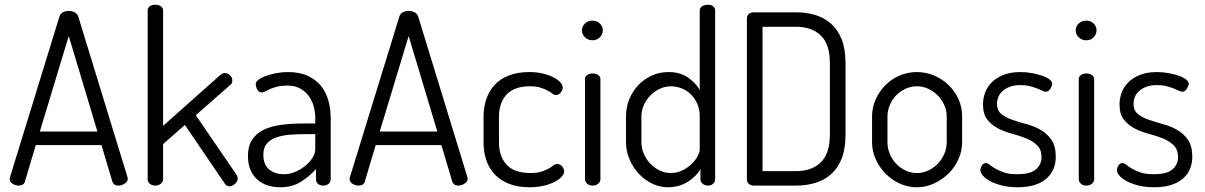

<svg xmlns="http://www.w3.org/2000/svg" viewBox="-20 -783 5084 810"><path d="M59 0Q46 0 33.5 -7.5Q21 -15 21 -28Q21 -33 22 -35L231 -714Q235 -726 246 -731.5Q257 -737 270 -737Q284 -737 295 -731Q306 -725 310 -714L518 -35Q518 -33 518.5 -32Q519 -31 519 -29Q519 -17 506 -8.5Q493 0 479 0Q460 0 454 -17L408 -171H131L85 -17Q83 -8 75.5 -4Q68 0 59 0ZM391 -228 270 -631 148 -228Z M806 -297 979 -44Q983 -36 983 -30Q983 -19 972 -8Q961 3 948 3Q935 3 928 -9L760 -256L668 -175V-26Q668 -16 658.5 -8Q649 0 635 0Q621 0 612 -8Q603 -16 603 -26V-739Q603 -750 612 -756.5Q621 -763 635 -763Q649 -763 658.5 -756.5Q668 -750 668 -739V-252L912 -469Q916 -471 919.5 -473Q923 -475 927 -475Q939 -475 949.5 -466Q960 -457 960 -444Q960 -439 959 -434.5Q958 -430 953 -426Z M1194 -479Q1244 -479 1278.5 -463Q1313 -447 1334.5 -420Q1356 -393 1365.5 -358Q1375 -323 1375 -286V-26Q1375 -15 1366 -7.5Q1357 0 1343 0Q1330 0 1321.5 -7.5Q1313 -15 1313 -26V-70Q1287 -40 1250 -16.5Q1213 7 1162 7Q1133 7 1108.5 -1Q1084 -9 1065.5 -25.5Q1047 -42 1036.5 -66.5Q1026 -91 1026 -125Q1026 -166 1043 -192.5Q1060 -219 1090.5 -234.5Q1121 -250 1164 -256Q1207 -262 1259 -262H1310V-286Q1310 -310 1303.5 -334Q1297 -358 1283 -377.5Q1269 -397 1246.5 -409.5Q1224 -422 1192 -422Q1167 -422 1149.5 -417.5Q1132 -413 1119.5 -407.5Q1107 -402 1099 -397.5Q1091 -393 1085 -393Q1072 -393 1065.5 -405Q1059 -417 1059 -428Q1059 -438 1071 -447Q1083 -456 1102.5 -463Q1122 -470 1146 -474.5Q1170 -479 1194 -479ZM1310 -217H1268Q1233 -217 1201.5 -214.5Q1170 -212 1145 -203Q1120 -194 1105.5 -177Q1091 -160 1091 -131Q1091 -87 1116 -67.5Q1141 -48 1178 -48Q1202 -48 1225.5 -58Q1249 -68 1268 -83.5Q1287 -99 1298.5 -117.5Q1310 -136 1310 -153Z M1493 0Q1480 0 1467.5 -7.5Q1455 -15 1455 -28Q1455 -33 1456 -35L1665 -714Q1669 -726 1680 -731.5Q1691 -737 1704 -737Q1718 -737 1729 -731Q1740 -725 1744 -714L1952 -35Q1952 -33 1952.5 -32Q1953 -31 1953 -29Q1953 -17 1940 -8.5Q1927 0 1913 0Q1894 0 1888 -17L1842 -171H1565L1519 -17Q1517 -8 1509.5 -4Q1502 0 1493 0ZM1825 -228 1704 -631 1582 -228Z M2214 7Q2164 7 2127.5 -7.5Q2091 -22 2067 -47.5Q2043 -73 2031.5 -107.5Q2020 -142 2020 -183V-290Q2020 -330 2031.5 -364.5Q2043 -399 2066.5 -424.5Q2090 -450 2126.5 -464.5Q2163 -479 2213 -479Q2245 -479 2271 -472.5Q2297 -466 2315.5 -456.5Q2334 -447 2344 -435.5Q2354 -424 2354 -414Q2354 -403 2345.5 -392.5Q2337 -382 2325 -382Q2318 -382 2310.5 -388Q2303 -394 2291 -400.5Q2279 -407 2261 -413Q2243 -419 2216 -419Q2150 -419 2117.5 -384.5Q2085 -350 2085 -290V-183Q2085 -122 2118 -87.5Q2151 -53 2217 -53Q2246 -53 2264.5 -59Q2283 -65 2295 -72Q2307 -79 2314.5 -85Q2322 -91 2330 -91Q2344 -91 2352 -80.5Q2360 -70 2360 -59Q2360 -49 2349.5 -37.5Q2339 -26 2320 -16Q2301 -6 2274 0.5Q2247 7 2214 7Z M2480 -473Q2494 -473 2503.5 -466.5Q2513 -460 2513 -449V-26Q2513 -16 2503.5 -8Q2494 0 2480 0Q2466 0 2457 -8Q2448 -16 2448 -26V-449Q2448 -460 2457 -466.5Q2466 -473 2480 -473ZM2480 -696Q2498 -696 2510.5 -684Q2523 -672 2523 -655Q2523 -638 2510.5 -625.5Q2498 -613 2480 -613Q2461 -613 2448 -625.5Q2435 -638 2435 -655Q2435 -672 2448 -684Q2461 -696 2480 -696Z M2966 -763Q2980 -763 2988.5 -756.5Q2997 -750 2997 -739V-26Q2997 -16 2988.5 -8Q2980 0 2966 0Q2953 0 2944 -8Q2935 -16 2935 -26V-70Q2918 -39 2881.5 -16Q2845 7 2798 7Q2762 7 2730 -9Q2698 -25 2674 -51Q2650 -77 2635.5 -111.5Q2621 -146 2621 -183V-292Q2621 -331 2635 -365Q2649 -399 2673.5 -424.5Q2698 -450 2730.5 -464.5Q2763 -479 2800 -479Q2850 -479 2883 -455.5Q2916 -432 2932 -403V-739Q2932 -750 2942 -756.5Q2952 -763 2966 -763ZM2686 -183Q2686 -158 2696 -134.5Q2706 -111 2723 -93Q2740 -75 2762.5 -64Q2785 -53 2810 -53Q2836 -53 2858.5 -64Q2881 -75 2897.5 -91Q2914 -107 2923 -124Q2932 -141 2932 -152V-292Q2932 -322 2921.5 -345.5Q2911 -369 2894 -385.5Q2877 -402 2855 -410.5Q2833 -419 2811 -419Q2785 -419 2762.5 -408Q2740 -397 2723 -379.5Q2706 -362 2696 -339Q2686 -316 2686 -292Z M3338 -731Q3382 -731 3420 -719.5Q3458 -708 3486.5 -682.5Q3515 -657 3531 -616.5Q3547 -576 3547 -518V-214Q3547 -155 3531 -114.5Q3515 -74 3486.5 -48.5Q3458 -23 3420 -11.5Q3382 0 3338 0H3161Q3147 0 3139 -7.5Q3131 -15 3131 -25V-707Q3131 -717 3139 -724Q3147 -731 3161 -731ZM3197 -670V-61H3338Q3405 -61 3443 -98.5Q3481 -136 3481 -214V-518Q3481 -596 3443 -633Q3405 -670 3338 -670Z M3848 -479Q3886 -479 3920.5 -464.5Q3955 -450 3981.5 -424.5Q4008 -399 4023.5 -365Q4039 -331 4039 -292V-183Q4039 -146 4023.5 -111.5Q4008 -77 3981.5 -51Q3955 -25 3920.5 -9Q3886 7 3848 7Q3810 7 3776 -8.5Q3742 -24 3716 -50.5Q3690 -77 3674.5 -111Q3659 -145 3659 -183V-292Q3659 -329 3674 -363Q3689 -397 3714.5 -423Q3740 -449 3774.5 -464Q3809 -479 3848 -479ZM3974 -292Q3974 -316 3964 -339Q3954 -362 3937 -379.5Q3920 -397 3897 -408Q3874 -419 3848 -419Q3822 -419 3799 -408Q3776 -397 3759.5 -379.5Q3743 -362 3733.5 -339Q3724 -316 3724 -292V-183Q3724 -158 3733.5 -134.5Q3743 -111 3760 -93Q3777 -75 3799.5 -64Q3822 -53 3848 -53Q3874 -53 3897 -64Q3920 -75 3937 -93Q3954 -111 3964 -134.5Q3974 -158 3974 -183Z M4271 -48Q4328 -48 4351 -69Q4374 -90 4374 -119Q4374 -152 4355.5 -170Q4337 -188 4310 -199Q4283 -210 4250.5 -218.5Q4218 -227 4191 -241Q4164 -255 4145.5 -278Q4127 -301 4127 -343Q4127 -367 4135.5 -391Q4144 -415 4163 -434.5Q4182 -454 4212 -466.5Q4242 -479 4285 -479Q4310 -479 4334 -474.5Q4358 -470 4377 -463.5Q4396 -457 4407.5 -448Q4419 -439 4419 -430Q4419 -422 4411.5 -409Q4404 -396 4392 -396Q4386 -396 4377 -400.5Q4368 -405 4355 -410Q4342 -415 4325 -419.5Q4308 -424 4286 -424Q4258 -424 4239 -416.5Q4220 -409 4208 -397.5Q4196 -386 4191 -372Q4186 -358 4186 -346Q4186 -317 4204.5 -302Q4223 -287 4250.5 -277.5Q4278 -268 4310 -259.5Q4342 -251 4369.5 -235.5Q4397 -220 4415.5 -193.5Q4434 -167 4434 -122Q4434 -62 4392 -27.5Q4350 7 4273 7Q4238 7 4209 0Q4180 -7 4159.5 -17.5Q4139 -28 4127.5 -41Q4116 -54 4116 -65Q4116 -75 4122.5 -85Q4129 -95 4139 -95Q4147 -95 4156 -87.5Q4165 -80 4179.5 -71.5Q4194 -63 4215.5 -55.5Q4237 -48 4271 -48Z M4563 -473Q4577 -473 4586.5 -466.5Q4596 -460 4596 -449V-26Q4596 -16 4586.5 -8Q4577 0 4563 0Q4549 0 4540 -8Q4531 -16 4531 -26V-449Q4531 -460 4540 -466.5Q4549 -473 4563 -473ZM4563 -696Q4581 -696 4593.5 -684Q4606 -672 4606 -655Q4606 -638 4593.5 -625.5Q4581 -613 4563 -613Q4544 -613 4531 -625.5Q4518 -638 4518 -655Q4518 -672 4531 -684Q4544 -696 4563 -696Z M4847 -48Q4904 -48 4927 -69Q4950 -90 4950 -119Q4950 -152 4931.5 -170Q4913 -188 4886 -199Q4859 -210 4826.5 -218.5Q4794 -227 4767 -241Q4740 -255 4721.5 -278Q4703 -301 4703 -343Q4703 -367 4711.5 -391Q4720 -415 4739 -434.5Q4758 -454 4788 -466.5Q4818 -479 4861 -479Q4886 -479 4910 -474.5Q4934 -470 4953 -463.5Q4972 -457 4983.5 -448Q4995 -439 4995 -430Q4995 -422 4987.5 -409Q4980 -396 4968 -396Q4962 -396 4953 -400.5Q4944 -405 4931 -410Q4918 -415 4901 -419.5Q4884 -424 4862 -424Q4834 -424 4815 -416.5Q4796 -409 4784 -397.5Q4772 -386 4767 -372Q4762 -358 4762 -346Q4762 -317 4780.5 -302Q4799 -287 4826.5 -277.5Q4854 -268 4886 -259.5Q4918 -251 4945.5 -235.5Q4973 -220 4991.5 -193.5Q5010 -167 5010 -122Q5010 -62 4968 -27.5Q4926 7 4849 7Q4814 7 4785 0Q4756 -7 4735.5 -17.5Q4715 -28 4703.5 -41Q4692 -54 4692 -65Q4692 -75 4698.5 -85Q4705 -95 4715 -95Q4723 -95 4732 -87.5Q4741 -80 4755.5 -71.5Q4770 -63 4791.5 -55.5Q4813 -48 4847 -48Z"/></svg>

Font: AkaAcidDosis
Style: Regular
Weight: 400
Designer: Edgar Tolentino, Pablo Impallari, Igino Marini, Aka-Acid
Foundry: Edgar Tolentino, Pablo Impallari, Igino Marini, Cyberella
Version: Version 1.007